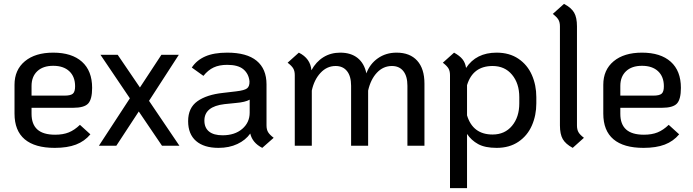

<svg xmlns="http://www.w3.org/2000/svg" viewBox="-20 -753 3578 992"><path d="M393 -108 447 -59Q417 -23 372.5 -6Q328 11 263 11Q160 11 107.5 -33.5Q55 -78 55 -166V-315Q55 -392 108.5 -436.5Q162 -481 255 -481Q351 -481 403.5 -434Q456 -387 456 -299Q456 -240 435.5 -218Q415 -196 357 -196H143V-165Q143 -111 173 -84Q203 -57 265 -57Q306 -57 335.5 -69Q365 -81 393 -108ZM143 -309V-259H314Q345 -259 356.5 -269Q368 -279 368 -307Q368 -357 338 -385Q308 -413 255 -413Q202 -413 172.5 -385Q143 -357 143 -309Z M817 0 697 -177 581 0H491L651 -245L499 -470H588L703 -301L814 -470H904L750 -232L907 0Z M1394 -41 1335 11Q1284 -15 1273 -63Q1249 -29 1206.5 -9Q1164 11 1109 11Q1034 11 993 -24.5Q952 -60 952 -127Q952 -196 1000 -230Q1048 -264 1132 -273L1200 -281Q1243 -286 1256.5 -296.5Q1270 -307 1269 -333Q1265 -372 1237.5 -395Q1210 -418 1154 -418Q1113 -418 1084 -404.5Q1055 -391 1031 -361L971 -404Q996 -442 1040.5 -461.5Q1085 -481 1154 -481Q1255 -481 1306 -439Q1357 -397 1357 -317V-105Q1357 -84 1365 -70.5Q1373 -57 1394 -41ZM1270 -171V-238Q1247 -225 1199 -221L1140 -215Q1036 -203 1036 -130Q1036 -93 1060 -73.5Q1084 -54 1130 -54Q1193 -54 1231.5 -87Q1270 -120 1270 -171Z M2173 -321V0H2085V-310Q2085 -359 2064 -385.5Q2043 -412 2005 -412Q1960 -412 1927.5 -377.5Q1895 -343 1882 -285V0H1794V-310Q1794 -359 1773 -385.5Q1752 -412 1714 -412Q1669 -412 1636 -376.5Q1603 -341 1591 -285V0H1503V-365Q1503 -386 1495 -399.5Q1487 -413 1466 -429L1524 -481Q1584 -451 1589 -390Q1613 -434 1651 -457.5Q1689 -481 1738 -481Q1793 -481 1827.5 -453.5Q1862 -426 1873 -374Q1891 -423 1932.5 -452Q1974 -481 2029 -481Q2098 -481 2135.5 -439.5Q2173 -398 2173 -321Z M2751 -251V-219Q2751 -157 2728 -104.5Q2705 -52 2658.5 -20.5Q2612 11 2546 11Q2486 11 2450.5 -8.5Q2415 -28 2393 -61V219H2305V-365Q2305 -386 2297 -399.5Q2289 -413 2268 -429L2326 -481Q2355 -465 2369.5 -447Q2384 -429 2388 -402Q2440 -481 2546 -481Q2612 -481 2658.5 -449.5Q2705 -418 2728 -365.5Q2751 -313 2751 -251ZM2663 -251Q2663 -322 2625.5 -367Q2588 -412 2525 -412Q2423 -412 2393 -313V-157Q2423 -58 2525 -58Q2588 -58 2625.5 -103Q2663 -148 2663 -219Z M2873 -105V-617Q2873 -638 2865 -651.5Q2857 -665 2836 -681L2894 -733Q2932 -713 2946.5 -687.5Q2961 -662 2961 -617V-105Q2961 -84 2968.5 -70.5Q2976 -57 2997 -41L2939 11Q2902 -9 2887.5 -34.5Q2873 -60 2873 -105Z M3435 -108 3489 -59Q3459 -23 3414.5 -6Q3370 11 3305 11Q3202 11 3149.5 -33.5Q3097 -78 3097 -166V-315Q3097 -392 3150.5 -436.5Q3204 -481 3297 -481Q3393 -481 3445.5 -434Q3498 -387 3498 -299Q3498 -240 3477.5 -218Q3457 -196 3399 -196H3185V-165Q3185 -111 3215 -84Q3245 -57 3307 -57Q3348 -57 3377.5 -69Q3407 -81 3435 -108ZM3185 -309V-259H3356Q3387 -259 3398.5 -269Q3410 -279 3410 -307Q3410 -357 3380 -385Q3350 -413 3297 -413Q3244 -413 3214.5 -385Q3185 -357 3185 -309Z"/></svg>

Font: KoHo Medium
Style: Regular
Weight: 500
Version: Version 1.000; ttfautohint (v1.6)